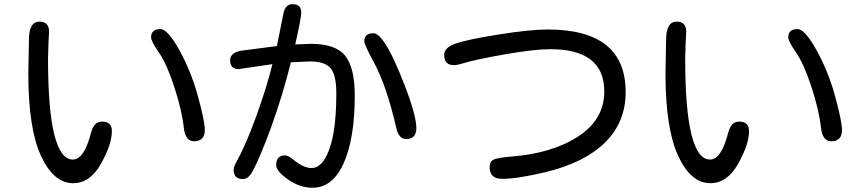

<svg xmlns="http://www.w3.org/2000/svg" viewBox="-20 -842 4040 904"><path d="M460 -269.5Q506.8 -269.5 506.8 -224.6Q506.8 -163.1 455.6 -71.3Q404.3 20.5 324.2 20.5Q232.4 20.5 172.9 -108.4Q113.3 -237.3 113.3 -496.1L116.2 -650.4Q115.2 -740.2 166 -740.2Q210.9 -740.2 210.9 -692.4L208 -632.8L206.1 -565.4Q206.1 -328.1 235.4 -209.5Q264.6 -90.8 323.2 -90.8Q376 -90.8 408.2 -215.8Q421.9 -269.5 460 -269.5ZM735.4 -705.1Q769.5 -705.1 824.7 -605.5Q879.9 -505.9 912.1 -388.2Q944.3 -270.5 944.3 -230.5Q944.3 -176.8 893.6 -176.8Q853.5 -176.8 845.7 -238.3Q836.9 -322.3 800.3 -433.6Q763.7 -544.9 726.6 -596.7Q691.4 -648.4 691.4 -666Q691.4 -705.1 735.4 -705.1Z M1349.6 -548.8Q1309.6 -388.7 1257.3 -245.1Q1205.1 -101.6 1168 -33.2Q1149.4 1 1123 1Q1080.1 1 1080.1 -42Q1080.1 -56.6 1096.7 -86.9Q1135.7 -155.3 1186 -293.5Q1236.3 -431.6 1262.7 -540L1103.5 -516.6Q1063.5 -516.6 1063.5 -558.6Q1063.5 -596.7 1124 -604.5L1283.2 -625L1284.2 -627.9L1314.5 -778.3Q1323.2 -822.3 1357.4 -822.3Q1398.4 -822.3 1398.4 -783.2Q1398.4 -757.8 1370.1 -632.8L1442.4 -635.7Q1562.5 -635.7 1606.4 -578.1Q1650.4 -520.5 1650.4 -392.6Q1650.4 -191.4 1598.6 -74.7Q1546.9 42 1451.2 42Q1391.6 42 1335.9 2.9Q1280.3 -36.1 1280.3 -65.4Q1280.3 -110.4 1322.3 -110.4Q1337.9 -110.4 1364.3 -87.9Q1410.2 -50.8 1447.3 -50.8Q1483.4 -50.8 1510.3 -95.7Q1537.1 -140.6 1550.3 -216.3Q1563.5 -292 1563.5 -402.3Q1563.5 -499 1530.3 -527.3Q1502 -552.7 1439.5 -552.7ZM1738.3 -685.5Q1784.2 -685.5 1862.3 -497.6Q1940.4 -309.6 1940.4 -238.3Q1940.4 -187.5 1891.6 -187.5Q1857.4 -187.5 1845.7 -240.2Q1799.8 -439.5 1740.2 -548.8Q1695.3 -631.8 1695.3 -647.5Q1695.3 -685.5 1738.3 -685.5Z M2559.6 -703.1Q2925.8 -703.1 2925.8 -408.2Q2925.8 -266.6 2828.6 -170.9Q2731.4 -75.2 2546.9 -31.2Q2416 0 2344.7 0Q2285.2 0 2285.2 -54.7Q2285.2 -82 2304.7 -90.8Q2324.2 -99.6 2383.8 -104.5Q2578.1 -119.1 2701.7 -199.2Q2825.2 -279.3 2825.2 -411.1Q2825.2 -610.4 2571.3 -610.4Q2496.1 -610.4 2358.4 -586.4Q2220.7 -562.5 2153.3 -542Q2130.9 -535.2 2117.2 -535.2Q2071.3 -535.2 2071.3 -584Q2071.3 -619.1 2128.9 -638.2Q2186.5 -657.2 2331.5 -680.2Q2476.6 -703.1 2559.6 -703.1Z M3460 -269.5Q3506.8 -269.5 3506.8 -224.6Q3506.8 -163.1 3455.6 -71.3Q3404.3 20.5 3324.2 20.5Q3232.4 20.5 3172.9 -108.4Q3113.3 -237.3 3113.3 -496.1L3116.2 -650.4Q3115.2 -740.2 3166 -740.2Q3210.9 -740.2 3210.9 -692.4L3208 -632.8L3206.1 -565.4Q3206.1 -328.1 3235.4 -209.5Q3264.6 -90.8 3323.2 -90.8Q3376 -90.8 3408.2 -215.8Q3421.9 -269.5 3460 -269.5ZM3735.4 -705.1Q3769.5 -705.1 3824.7 -605.5Q3879.9 -505.9 3912.1 -388.2Q3944.3 -270.5 3944.3 -230.5Q3944.3 -176.8 3893.6 -176.8Q3853.5 -176.8 3845.7 -238.3Q3836.9 -322.3 3800.3 -433.6Q3763.7 -544.9 3726.6 -596.7Q3691.4 -648.4 3691.4 -666Q3691.4 -705.1 3735.4 -705.1Z"/></svg>

Font: MotoyaLMaru
Style: W3 mono
Weight: 400
Version: Version 1.01